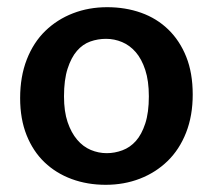

<svg xmlns="http://www.w3.org/2000/svg" viewBox="-20 -504 592 534"><path d="M516 -241Q516 -182 497.5 -135Q479 -88 446 -56Q413 -24 369 -7Q325 10 274 10Q223 10 179.5 -6Q136 -22 104 -52.5Q72 -83 54 -128Q36 -173 36 -231Q36 -291 54.5 -338.5Q73 -386 106 -418Q139 -450 183 -467Q227 -484 278 -484Q329 -484 372.5 -468.5Q416 -453 448 -422Q480 -391 498 -346Q516 -301 516 -241ZM394 -236Q394 -279 384 -309.5Q374 -340 357.5 -359Q341 -378 319.5 -387Q298 -396 275 -396Q252 -396 231 -388.5Q210 -381 194 -362.5Q178 -344 168 -313Q158 -282 158 -236Q158 -194 168 -164.5Q178 -135 194.5 -115.5Q211 -96 232.5 -87Q254 -78 277 -78Q299 -78 320.5 -86Q342 -94 358 -112Q374 -130 384 -160.5Q394 -191 394 -236Z"/></svg>

Font: Mukta SemiBold
Style: Regular
Weight: 600
Designer: Girish Dalvi and Yashodeep Gholap
Foundry: Ek Type
Version: Version 2.538;PS 1.002;hotconv 16.6.51;makeotf.lib2.5.65220;